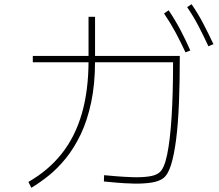

<svg xmlns="http://www.w3.org/2000/svg" viewBox="-20 -871 1040 913"><path d="M474 -8 475 -38Q495 -36 531.5 -33Q568 -30 609 -28.5Q650 -27 685 -31.5Q720 -36 737 -50Q761 -68 775 -136.5Q789 -205 796 -316Q803 -427 803 -575H136V-605H835Q835 -482 831 -382Q827 -282 817.5 -208Q808 -134 793.5 -87.5Q779 -41 757 -24Q736 -8 698.5 -2.5Q661 3 617 2Q573 1 534 -2.5Q495 -6 474 -8ZM129 22 115 -6Q210 -60 274 -141Q338 -222 369.5 -332Q401 -442 401 -582V-791H432V-582Q432 -471 413.5 -384Q395 -297 363.5 -231.5Q332 -166 292.5 -117.5Q253 -69 211 -35.5Q169 -2 129 22ZM971 -651Q949 -699 924.5 -746Q900 -793 870 -837L891 -851Q922 -806 947.5 -757Q973 -708 995 -661ZM862 -622Q840 -670 815 -716.5Q790 -763 760 -807L782 -822Q813 -776 838.5 -727.5Q864 -679 885 -631Z"/></svg>

Font: Murecho Thin ExtraLight
Style: Regular
Weight: 250
Version: Version 1.010